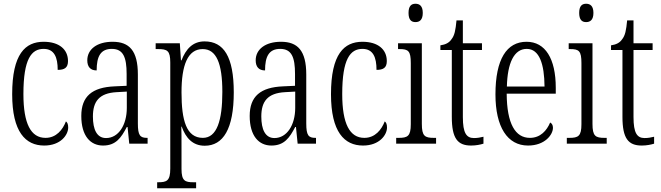

<svg xmlns="http://www.w3.org/2000/svg" viewBox="-20 -767 3531 1025"><path d="M216 10C304 10 344 -47 344 -86C344 -103 340 -113 332 -119C315 -75 281 -31 223 -31C145 -31 105 -106 105 -265C105 -453 148 -506 213 -506C270 -506 288 -461 288 -394C324 -394 343 -405 343 -441C343 -503 296 -544 213 -544C115 -544 45 -479 45 -264C45 -63 116 10 216 10Z M530 10C599 10 627 -32 657 -89H661L670 0H768V-31H765C728 -31 716 -44 716 -108V-369C716 -497 670 -544 581 -544C498 -544 446 -504 446 -445C446 -410 463 -391 496 -391C496 -466 517 -506 577 -506C638 -506 656 -461 656 -372V-309L592 -306C472 -301 414 -253 414 -148C414 -41 463 10 530 10ZM546 -30C497 -30 476 -76 476 -145C476 -225 509 -270 603 -275L657 -278V-191C657 -100 613 -30 546 -30Z M819 238H1027V206H1013C968 206 949 199 949 135V24C949 -23 949 -63 948 -91H950C972 -30 1009 11 1073 11C1171 11 1228 -78 1228 -274C1228 -465 1174 -546 1072 -546C1008 -546 972 -504 949 -445H946L940 -536H811V-505H823C873 -505 889 -497 889 -433V133C889 199 870 206 824 206H819ZM1063 -31C975 -31 949 -124 949 -274C949 -419 982 -505 1062 -505C1135 -505 1167 -429 1167 -276C1167 -124 1138 -31 1063 -31Z M1429 10C1498 10 1526 -32 1556 -89H1560L1569 0H1667V-31H1664C1627 -31 1615 -44 1615 -108V-369C1615 -497 1569 -544 1480 -544C1397 -544 1345 -504 1345 -445C1345 -410 1362 -391 1395 -391C1395 -466 1416 -506 1476 -506C1537 -506 1555 -461 1555 -372V-309L1491 -306C1371 -301 1313 -253 1313 -148C1313 -41 1362 10 1429 10ZM1445 -30C1396 -30 1375 -76 1375 -145C1375 -225 1408 -270 1502 -275L1556 -278V-191C1556 -100 1512 -30 1445 -30Z M1918 10C2006 10 2046 -47 2046 -86C2046 -103 2042 -113 2034 -119C2017 -75 1983 -31 1925 -31C1847 -31 1807 -106 1807 -265C1807 -453 1850 -506 1915 -506C1972 -506 1990 -461 1990 -394C2026 -394 2045 -405 2045 -441C2045 -503 1998 -544 1915 -544C1817 -544 1747 -479 1747 -264C1747 -63 1818 10 1918 10Z M2198 -649C2220 -649 2237 -661 2237 -698C2237 -735 2220 -747 2198 -747C2176 -747 2161 -735 2161 -698C2161 -661 2176 -649 2198 -649ZM2095 0H2308V-31H2297C2248 -31 2232 -40 2232 -106V-536H2105V-505H2113C2160 -505 2173 -495 2173 -430V-104C2173 -40 2156 -31 2108 -31H2095Z M2495 10C2521 10 2545 5 2561 0V-37C2543 -33 2530 -30 2510 -30C2470 -30 2451 -57 2451 -142V-500H2553V-536H2451V-658H2417C2412 -606 2407 -578 2390 -557C2378 -539 2359 -529 2331 -525V-500H2392V-143C2392 -28 2423 10 2495 10Z M2799 10C2889 10 2932 -48 2932 -85C2932 -100 2925 -109 2917 -113C2899 -70 2865 -31 2809 -31C2731 -31 2686 -106 2685 -267H2947V-298C2947 -454 2891 -544 2791 -544C2685 -544 2625 -451 2625 -263C2625 -89 2689 10 2799 10ZM2887 -305H2686C2689 -430 2724 -506 2792 -506C2860 -506 2886 -424 2887 -305Z M3109 -649C3131 -649 3148 -661 3148 -698C3148 -735 3131 -747 3109 -747C3087 -747 3072 -735 3072 -698C3072 -661 3087 -649 3109 -649ZM3006 0H3219V-31H3208C3159 -31 3143 -40 3143 -106V-536H3016V-505H3024C3071 -505 3084 -495 3084 -430V-104C3084 -40 3067 -31 3019 -31H3006Z M3406 10C3432 10 3456 5 3472 0V-37C3454 -33 3441 -30 3421 -30C3381 -30 3362 -57 3362 -142V-500H3464V-536H3362V-658H3328C3323 -606 3318 -578 3301 -557C3289 -539 3270 -529 3242 -525V-500H3303V-143C3303 -28 3334 10 3406 10Z"/></svg>

Font: Noto Serif Bengali ExtraCondensed Light
Style: Regular
Weight: 300
Width: 2
Designer: Juan Bruce, Universal Thirst, Indian Type Foundry and the Monotype Design Team.
Foundry: Monotype Imaging Inc.
Version: Version 2.003